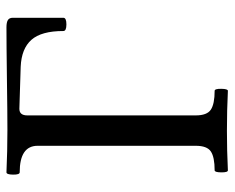

<svg xmlns="http://www.w3.org/2000/svg" viewBox="-84 -622 709 580"><g transform="rotate(-90 270.0 -331.5)"><path d="M45.9 2.9Q39.6 2.9 39.8 -17.1Q40 -37.1 45.9 -37.1Q85.9 -37.1 103 -48.6Q120.1 -60.1 120.1 -94.2V-571.8Q120.1 -626 40 -626Q32.7 -626 33 -646Q33.2 -666 40 -666Q104.5 -663.1 168 -663.1Q219.7 -663.1 323.2 -664.6Q426.8 -666 478 -666Q493.2 -666 500 -661.6Q506.8 -657.2 506.8 -647V-494.1Q506.8 -484.9 486.8 -484.9Q466.8 -484.9 466.8 -494.1Q466.8 -560.5 440.2 -590.6Q413.6 -620.6 358.9 -623L231.9 -627Q211.9 -627 211.9 -603V-94.2Q211.9 -60.1 229.2 -48.6Q246.6 -37.1 286.1 -37.1Q292.5 -37.1 292.2 -17.1Q292 2.9 286.1 2.9Q227.5 0 165 0Q106 0 45.9 2.9Z"/></g></svg>

Font: Junicode SmCond Medium
Style: Regular
Weight: 500
Width: 4
Designer: Peter S. Baker
Version: Version 2.206